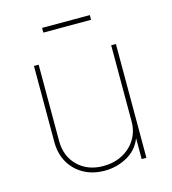

<svg xmlns="http://www.w3.org/2000/svg" viewBox="-107 -789 790 884"><g transform="rotate(-15 288.5 -347.0)"><path d="M283.7 7.8Q228 7.8 185.1 -15.9Q142.1 -39.6 117.7 -81.8Q93.3 -124 93.3 -179.7V-542.5H115.7V-179.7Q115.7 -105.5 162.6 -60.1Q209.5 -14.6 283.7 -14.6Q334.5 -14.6 374.8 -35.9Q415 -57.1 438.2 -94.5Q461.4 -131.8 461.4 -179.7V-542.5H483.9V0H461.4V-117.2H467.3Q449.7 -54.7 397.9 -23.4Q346.2 7.8 283.7 7.8ZM402.3 -702.1V-679.7H174.8V-702.1Z"/></g></svg>

Font: Inter 16pt Thin
Style: Regular
Weight: 250
Version: Version 4.001;git-66647c0bb